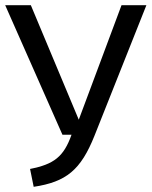

<svg xmlns="http://www.w3.org/2000/svg" viewBox="-20 -709 585 741"><path d="M221 -189H256C226 -104 188 -75 96 -57L110 12C236 -7 292 -53 345 -186L545 -689H449L284 -247L99 -689H0Z"/></svg>

Font: FiraGO Unicode
Style: Regular
Weight: 400
Designer: bBox Type
Foundry: bBox Type GmbH
Version: Version 1.001;PS 001.001;hotconv 1.0.88;makeotf.lib2.5.64775